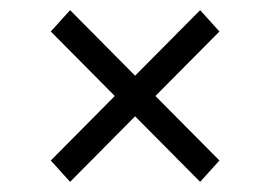

<svg xmlns="http://www.w3.org/2000/svg" viewBox="-20 -512 531 378"><path d="M80 -196 206 -323 80 -450 118 -492 246 -363 374 -492 412 -450 286 -323 412 -196 374 -154 246 -283 118 -154Z"/></svg>

Font: Trueno
Style: Lt
Weight: 300
Designer: Julieta Ulanovsky
Foundry: Julieta Ulanovsky
Version: Version 3.001b